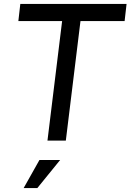

<svg xmlns="http://www.w3.org/2000/svg" viewBox="-20 -720 668 983"><path d="M84 -700H628L618 -612H392L317 0H223L298 -612H74ZM182 99H288L171 243H101Z"/></svg>

Font: Haskoy Medium
Style: Italic
Weight: 500
Designer: Ertekin Erdin
Foundry: Ertekin Erdin
Version: Version 2.000; ttfautohint (v1.8.4.7-5d5b)